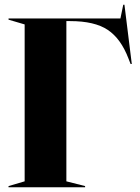

<svg xmlns="http://www.w3.org/2000/svg" viewBox="-20 -790 591 810"><path d="M16 -5 84 -25V-687L16 -707V-712H488L500 -770H505L536 -520H531L522 -543Q490 -627 434.5 -664Q379 -701 276 -701H260V-25L339 -5V0H16Z"/></svg>

Font: Nyght Serif Bold
Style: Regular
Weight: 700
Designer: Maksym Kobuzan
Version: Version 0.410